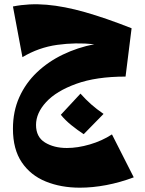

<svg xmlns="http://www.w3.org/2000/svg" viewBox="-20 -450 670 890"><path d="M350 420Q263 420 192.5 391.5Q122 363 81 302.5Q40 242 40 147Q40 66 69.5 0.5Q99 -65 151 -114.5Q203 -164 271.5 -197Q340 -230 417 -245Q331 -254 245 -242Q159 -230 84 -185L40 -420Q115 -435 196.5 -428Q278 -421 374.5 -393.5Q471 -366 590 -319L562 -95Q426 -95 333.5 -61.5Q241 -28 194 23Q147 74 147 129Q147 185 188.5 210.5Q230 236 290 236Q340 236 396.5 219.5Q453 203 499 173L600 372Q536 396 472.5 408Q409 420 350 420ZM368 172Q339 153 310.5 130Q282 107 262 82L353 -16Q378 12 403 34Q428 56 460 78Z"/></svg>

Font: Marhey ExtraBold
Style: Regular
Weight: 800
Designer: Nur Syamsi & Bustanul Arifin
Foundry: Namelatype
Version: Version 1.000; ttfautohint (v1.8.4.7-5d5b)